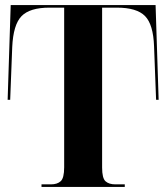

<svg xmlns="http://www.w3.org/2000/svg" viewBox="-20 -734 653 754"><path d="M143 0V-10H180Q205 -10 218.5 -22.5Q232 -35 232 -77V-704H174Q97 -704 64.5 -670.5Q32 -637 28 -549L20 -342H10L22 -714H591L603 -342H593L585 -552Q582 -638 549.5 -671Q517 -704 439 -704H381V-76Q381 -34 394.5 -22Q408 -10 433 -10H470V0Z"/></svg>

Font: Noto Serif Display SemiCondensed
Style: Bold
Weight: 700
Width: 4
Designer: Monotype Design Team
Foundry: Monotype Imaging Inc.
Version: Version 2.009